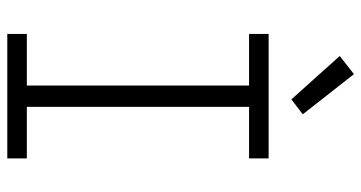

<svg xmlns="http://www.w3.org/2000/svg" viewBox="-258 -758 1015 540"><g transform="rotate(90 250.0 -487.5)"><path d="M75 0V-55H220V-680H75V-735H425V-680H280V-55H425V0ZM259 -799 137 -935 188 -975 301 -831Z"/></g></svg>

Font: Iosevka SS18 Light
Style: Regular
Weight: 300
Monospace: yes
Designer: Belleve Invis
Foundry: Belleve Invis
Version: Version 25.1.1; ttfautohint (v1.8.4)